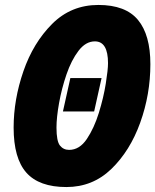

<svg xmlns="http://www.w3.org/2000/svg" viewBox="-20 -745 627 775"><path d="M248 10Q354 10 429.5 -63Q505 -136 546 -250Q587 -364 587 -486Q587 -604 537 -664.5Q487 -725 377 -725Q267 -725 190.5 -648.5Q114 -572 74.5 -457.5Q35 -343 35 -230Q35 -106 86.5 -48Q138 10 248 10ZM259 -140Q236 -140 222 -157.5Q208 -175 208 -230Q208 -271 218.5 -329.5Q229 -388 248.5 -445Q268 -502 297 -540Q326 -578 363 -578Q416 -578 416 -490Q416 -464 407 -407.5Q398 -351 379 -289.5Q360 -228 330.5 -184Q301 -140 259 -140ZM234 -295H360L390 -430H264Z"/></svg>

Font: Noto Sans Display Condensed Black
Style: Italic
Weight: 900
Width: 3
Italic angle: -192°
Designer: Monotype Design Team
Foundry: Monotype Imaging Inc.
Version: Version 1.900